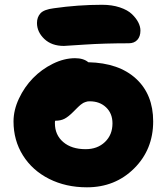

<svg xmlns="http://www.w3.org/2000/svg" viewBox="-20 -779 704 811"><path d="M250 -585Q198.2 -585 167.2 -614.5Q136.2 -644 136.2 -682.1Q136.2 -706.5 150.9 -722.7Q165.5 -738.8 207 -744.1Q310.1 -758.8 411.1 -758.8Q453.1 -758.8 486.1 -747.8Q519 -736.8 537.1 -719.5Q555.2 -702.1 564.2 -684.3Q573.2 -666.5 573.2 -649.9Q573.2 -625 560.1 -610.6Q546.9 -596.2 523.9 -596.2Q421.4 -596.2 337.2 -590.6Q252.9 -585 250 -585ZM347.2 12.2Q258.3 12.2 187.5 -23.4Q116.7 -59.1 76.9 -122.6Q37.1 -186 37.1 -266.1Q37.1 -314 60.1 -362.8Q83 -411.6 119.4 -449Q155.8 -486.3 203.4 -509.8Q251 -533.2 296.9 -533.2Q333 -533.2 353 -516.1Q482.4 -513.2 554.7 -446.5Q627 -379.9 627 -266.1Q627 -147.5 546.6 -67.6Q466.3 12.2 347.2 12.2ZM211.9 -258.8Q211.9 -209 247.1 -179Q282.2 -148.9 341.8 -148.9Q391.6 -148.9 423.3 -179.2Q455.1 -209.5 455.1 -257.8Q455.1 -299.8 428.2 -325.4Q401.4 -351.1 358.9 -351.1Q354.5 -351.1 350.3 -350.6Q346.2 -350.1 342 -348.4Q337.9 -346.7 335 -345.7Q332 -344.7 327.4 -341.3Q322.8 -337.9 320.8 -336.7Q318.8 -335.4 313.5 -330.3Q308.1 -325.2 306.4 -323.5Q304.7 -321.8 298.3 -315.4Q292 -309.1 290 -307.1Q268.6 -285.6 252.4 -277.3Q236.3 -269 212.9 -269Q211.9 -266.1 211.9 -258.8Z"/></svg>

Font: Shantell Sans Normal
Style: Regular
Weight: 800
Designer: Stephen Nixon, Anya Danilova, Shantell Martin
Foundry: Arrow Type
Version: Version 1.006;[559af2be0]